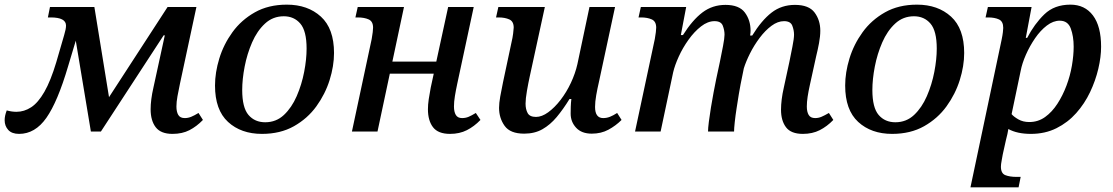

<svg xmlns="http://www.w3.org/2000/svg" viewBox="-59 -566 4790 826"><path d="M23 10Q-8 10 -23.5 -7Q-39 -24 -39 -49Q-39 -68 -30 -91Q-9 -85 12 -85Q45 -85 75 -104.5Q105 -124 132 -171Q159 -218 183 -298L217 -415Q225 -441 225 -456Q225 -491 159 -491H147L156 -536H347L410 -148L662 -536H786L715 -205Q709 -177 704.5 -152Q700 -127 700 -108Q700 -85 708 -71.5Q716 -58 736 -58Q750 -58 763.5 -63.5Q777 -69 795 -80L814 -50Q787 -22 756 -6Q725 10 683 10Q633 10 611 -18.5Q589 -47 589 -96Q589 -116 592 -139.5Q595 -163 601 -189L650 -414H645L375 0H332L267 -391L234 -281Q189 -128 140.5 -59Q92 10 23 10Z M1068 10Q978 10 922 -41.5Q866 -93 866 -198Q866 -254 884.5 -314.5Q903 -375 941 -427.5Q979 -480 1037.5 -513Q1096 -546 1175 -546Q1265 -546 1321.5 -494.5Q1378 -443 1378 -338Q1378 -282 1359 -221.5Q1340 -161 1302 -108.5Q1264 -56 1205.5 -23Q1147 10 1068 10ZM1082 -40Q1129 -40 1162.5 -71.5Q1196 -103 1217.5 -152.5Q1239 -202 1249.5 -256.5Q1260 -311 1260 -357Q1260 -433 1233 -464.5Q1206 -496 1162 -496Q1115 -496 1081 -464.5Q1047 -433 1025.5 -383.5Q1004 -334 993.5 -279.5Q983 -225 983 -179Q983 -103 1010 -71.5Q1037 -40 1082 -40Z M1877 10Q1826 10 1804 -18.5Q1782 -47 1782 -96Q1782 -116 1785.5 -139.5Q1789 -163 1794 -189L1807 -249H1618L1565 0H1455L1540 -398Q1543 -414 1544.5 -427.5Q1546 -441 1546 -447Q1546 -474 1527 -482.5Q1508 -491 1480 -491H1470L1480 -536H1679L1629 -301H1818L1869 -536H1979L1908 -205Q1902 -177 1898 -152.5Q1894 -128 1894 -108Q1894 -85 1902 -71.5Q1910 -58 1929 -58Q1944 -58 1957 -63.5Q1970 -69 1988 -80L2008 -50Q1981 -22 1949.5 -6Q1918 10 1877 10Z M2196 9Q2136 9 2112 -24.5Q2088 -58 2088 -102Q2088 -122 2093 -150.5Q2098 -179 2105 -212L2142 -386Q2146 -402 2148.5 -421.5Q2151 -441 2151 -447Q2151 -474 2132 -482.5Q2113 -491 2086 -491H2075L2085 -536H2285L2220 -237Q2214 -210 2208 -175.5Q2202 -141 2202 -120Q2202 -96 2211 -79.5Q2220 -63 2247 -63Q2272 -63 2299.5 -83Q2327 -103 2352.5 -136Q2378 -169 2397 -209.5Q2416 -250 2425 -290L2477 -536H2587L2518 -215Q2511 -185 2506 -156.5Q2501 -128 2501 -106Q2501 -58 2536 -58Q2551 -58 2565 -63.5Q2579 -69 2596 -80L2615 -50Q2590 -25 2558.5 -8Q2527 9 2487 9Q2443 9 2419.5 -16.5Q2396 -42 2396 -77Q2396 -91 2396.5 -107Q2397 -123 2399 -140H2391Q2364 -96 2336 -62.5Q2308 -29 2274.5 -10Q2241 9 2196 9Z M3395 10Q3344 10 3322.5 -18.5Q3301 -47 3301 -94Q3301 -115 3304 -139Q3307 -163 3313 -189L3337 -300Q3343 -330 3350 -365Q3357 -400 3357 -417Q3357 -436 3349.5 -455.5Q3342 -475 3314 -475Q3287 -475 3260 -455Q3233 -435 3209 -403Q3185 -371 3167.5 -336Q3150 -301 3141 -272L3127 -203Q3124 -189 3119.5 -161Q3115 -133 3110 -101Q3105 -69 3102 -41Q3099 -13 3099 0H2987Q2987 -14 2990.5 -42Q2994 -70 2999.5 -103.5Q3005 -137 3011 -169Q3017 -201 3022 -225L3038 -300Q3045 -334 3051.5 -368Q3058 -402 3058 -417Q3058 -436 3050.5 -455.5Q3043 -475 3015 -475Q2986 -475 2957 -452.5Q2928 -430 2903 -395Q2878 -360 2861 -322.5Q2844 -285 2837 -255L2783 0H2673L2758 -398Q2761 -414 2762.5 -427.5Q2764 -441 2764 -447Q2764 -474 2745 -482.5Q2726 -491 2699 -491H2688L2698 -536H2893L2870 -415H2879Q2920 -480 2963 -512.5Q3006 -545 3062 -545Q3121 -545 3145.5 -512Q3170 -479 3170 -434Q3170 -429 3169.5 -424Q3169 -419 3168 -413H3177Q3217 -478 3260 -511.5Q3303 -545 3361 -545Q3421 -545 3445.5 -512Q3470 -479 3470 -434Q3470 -410 3464.5 -380.5Q3459 -351 3452 -323L3425 -200Q3419 -173 3415.5 -150Q3412 -127 3412 -108Q3412 -85 3420 -71.5Q3428 -58 3448 -58Q3462 -58 3475 -63.5Q3488 -69 3507 -80L3526 -50Q3499 -22 3467.5 -6Q3436 10 3395 10Z M3779 10Q3689 10 3633 -41.5Q3577 -93 3577 -198Q3577 -254 3595.5 -314.5Q3614 -375 3652 -427.5Q3690 -480 3748.5 -513Q3807 -546 3886 -546Q3976 -546 4032.5 -494.5Q4089 -443 4089 -338Q4089 -282 4070 -221.5Q4051 -161 4013 -108.5Q3975 -56 3916.5 -23Q3858 10 3779 10ZM3793 -40Q3840 -40 3873.5 -71.5Q3907 -103 3928.5 -152.5Q3950 -202 3960.5 -256.5Q3971 -311 3971 -357Q3971 -433 3944 -464.5Q3917 -496 3873 -496Q3826 -496 3792 -464.5Q3758 -433 3736.5 -383.5Q3715 -334 3704.5 -279.5Q3694 -225 3694 -179Q3694 -103 3721 -71.5Q3748 -40 3793 -40Z M4116 240 4250 -395Q4254 -414 4255.5 -427.5Q4257 -441 4257 -446Q4257 -474 4238.5 -482.5Q4220 -491 4192 -491H4181L4191 -536H4379L4354 -403H4360Q4391 -463 4434 -504.5Q4477 -546 4546 -546Q4608 -546 4643 -499.5Q4678 -453 4678 -365Q4678 -321 4666 -270Q4654 -219 4630.5 -169.5Q4607 -120 4571 -79.5Q4535 -39 4486 -14.5Q4437 10 4376 10Q4317 10 4279 -11Q4276 9 4269 35L4255 98Q4254 105 4250.5 123Q4247 141 4247 151Q4247 180 4266 187.5Q4285 195 4314 195H4332L4323 240ZM4369 -41Q4407 -41 4437 -62.5Q4467 -84 4490 -119.5Q4513 -155 4529 -197.5Q4545 -240 4552.5 -284Q4560 -328 4560 -365Q4560 -410 4547.5 -443.5Q4535 -477 4500 -477Q4472 -477 4444.5 -456Q4417 -435 4394 -401.5Q4371 -368 4354.5 -330.5Q4338 -293 4332 -261L4293 -75Q4302 -64 4322 -52.5Q4342 -41 4369 -41Z"/></svg>

Font: Noto Serif Medium
Style: Italic
Weight: 500
Italic angle: -12°
Designer: Monotype Design Team
Foundry: Monotype Imaging Inc.
Version: Version 2.014; ttfautohint (v1.8.4.7-5d5b)